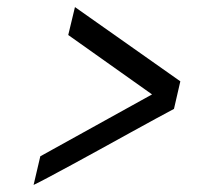

<svg xmlns="http://www.w3.org/2000/svg" viewBox="-20 -579 570 543"><path d="M173 -480 192 -559 490 -349 472 -271Q453 -261 420 -243Q387 -225 347 -203Q307 -181 264.5 -157.5Q222 -134 184 -113.5Q146 -93 117 -77.5Q88 -62 75 -56L94 -137L410 -312Z"/></svg>

Font: Panefresco 400wt
Style: Italic
Weight: 400
Foundry: Campivisivi & Chank Co
Version: Version 1.001